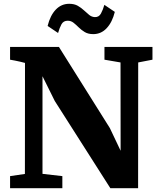

<svg xmlns="http://www.w3.org/2000/svg" viewBox="-20 -990 835 1010"><path d="M33 0V-63.5L111 -75L111.5 -659Q99 -662.5 85.8 -665.5Q72.5 -668.5 59.2 -671.2Q46 -674 33 -676V-743H290L558 -316L614.5 -197L614 -661.5L529.5 -676V-743H782V-676L707 -661.5L706.5 0H560.5L268 -459L203.5 -589V-75.5L308 -63.5V0ZM470.5 -810.5Q444 -810.5 426 -821.2Q408 -832 394.2 -845.8Q380.5 -859.5 367 -870.2Q353.5 -881 336 -881Q313.5 -881 303.2 -862Q293 -843 285.5 -816.5L230.5 -853.5Q244 -908.5 273.2 -939.2Q302.5 -970 344 -970Q371 -970 389.2 -959.5Q407.5 -949 421.8 -935.5Q436 -922 449.5 -911.2Q463 -900.5 479.5 -900Q500.5 -899.5 511 -918.8Q521.5 -938 529 -964.5L584 -927.5Q570.5 -873 541.2 -841.8Q512 -810.5 470.5 -810.5Z"/></svg>

Font: Merriweather 24pt Black
Style: Regular
Weight: 900
Designer: Eben Sorkin
Foundry: Eben Sorkin
Version: Version 2.100